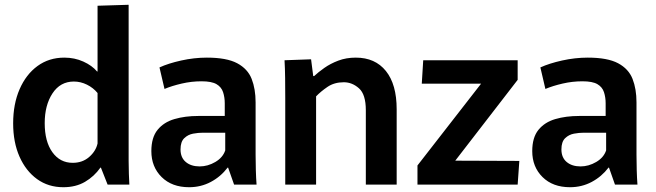

<svg xmlns="http://www.w3.org/2000/svg" viewBox="-20 -772 2744 803"><path d="M245 11Q182 11 135 -23Q88 -57 61.5 -117Q35 -177 35 -256Q35 -337 62 -399Q89 -461 137 -496Q185 -531 249 -531Q292 -531 328.5 -514.5Q365 -498 386 -473H388V-748L518 -752V-145Q518 -126 518 -98.5Q518 -71 519 -44.5Q520 -18 521 0H430L402 -71H400Q374 -34 335.5 -11.5Q297 11 245 11ZM284 -91Q325 -91 353 -115.5Q381 -140 388 -172V-383Q370 -405 343.5 -418Q317 -431 289 -431Q232 -431 199.5 -381.5Q167 -332 167 -257Q167 -180 199 -135.5Q231 -91 284 -91Z M771 11Q699 11 656 -31.5Q613 -74 613 -140Q613 -197 639 -229Q665 -261 709.5 -274Q754 -287 809 -287H920V-340Q920 -365 913 -386.5Q906 -408 885.5 -420Q865 -432 823 -432Q781 -432 740 -422.5Q699 -413 668 -400L647 -490Q684 -507 738 -519Q792 -531 845 -531Q928 -531 972 -507.5Q1016 -484 1032.5 -442Q1049 -400 1049 -344V-125Q1049 -94 1050 -60Q1051 -26 1053 0H959L934 -71H932Q903 -33 861.5 -11Q820 11 771 11ZM815 -76Q849 -76 880.5 -94.5Q912 -113 922 -143V-217H829Q809 -217 787.5 -213Q766 -209 750.5 -194Q735 -179 735 -147Q735 -113 757 -94.5Q779 -76 815 -76Z M1173 -362Q1173 -407 1172.5 -446Q1172 -485 1170 -520L1281 -524L1290 -454H1294Q1311 -470 1336.5 -488Q1362 -506 1395 -518.5Q1428 -531 1468 -531Q1549 -531 1594 -475Q1639 -419 1639 -315V0H1510V-311Q1510 -377 1481.5 -402.5Q1453 -428 1418 -428Q1378 -428 1349.5 -408.5Q1321 -389 1302 -369V0H1173Z M1726 -80 1992 -422H1744L1750 -520H2145V-438L1884 -100L2152 -99L2145 0H1726Z M2364 11Q2292 11 2249 -31.5Q2206 -74 2206 -140Q2206 -197 2232 -229Q2258 -261 2302.5 -274Q2347 -287 2402 -287H2513V-340Q2513 -365 2506 -386.5Q2499 -408 2478.5 -420Q2458 -432 2416 -432Q2374 -432 2333 -422.5Q2292 -413 2261 -400L2240 -490Q2277 -507 2331 -519Q2385 -531 2438 -531Q2521 -531 2565 -507.5Q2609 -484 2625.5 -442Q2642 -400 2642 -344V-125Q2642 -94 2643 -60Q2644 -26 2646 0H2552L2527 -71H2525Q2496 -33 2454.5 -11Q2413 11 2364 11ZM2408 -76Q2442 -76 2473.5 -94.5Q2505 -113 2515 -143V-217H2422Q2402 -217 2380.5 -213Q2359 -209 2343.5 -194Q2328 -179 2328 -147Q2328 -113 2350 -94.5Q2372 -76 2408 -76Z"/></svg>

Font: Murecho Medium
Style: Regular
Weight: 500
Designer: Neil Summerour
Foundry: Positype
Version: Version 1.010; ttfautohint (v1.8.3)